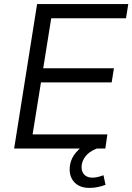

<svg xmlns="http://www.w3.org/2000/svg" viewBox="-20 -725 646 937"><path d="M49 0 161 -705H606L595 -636H230L191 -392H536L525 -323H180L139 -69H504L494 0ZM417 192Q371 192 345.5 167Q320 142 320 102Q320 56 350.5 19.5Q381 -17 427 -36L452 0Q414 15 396 39.5Q378 64 378 91Q378 114 392 128Q406 142 431 142Q455 142 485 130L495 177Q479 183 459 187.5Q439 192 417 192Z"/></svg>

Font: Nunito Sans
Style: Italic
Weight: 400
Italic angle: -9°
Designer: Vernon Adams
Foundry: Vernon Adams
Version: Version 3.006; ttfautohint (v1.8.3)